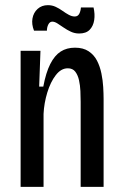

<svg xmlns="http://www.w3.org/2000/svg" viewBox="-20 -725 478 745"><path d="M60 0V-351V-528H137L132 -389H148Q158 -443 175 -476.5Q192 -510 215.5 -525Q239 -540 271 -540Q303 -540 324 -526Q345 -512 356.5 -489.5Q368 -467 373.5 -440Q379 -413 380.5 -387Q382 -361 382 -341V0H293V-330Q293 -349 292 -371.5Q291 -394 286.5 -414Q282 -434 272 -447Q262 -460 243 -460Q217 -460 196.5 -433.5Q176 -407 163.5 -366Q151 -325 149 -283V0ZM287 -595Q270 -595 255 -602Q240 -609 227 -618Q214 -627 203 -634Q192 -641 183 -641Q173 -641 167.5 -630Q162 -619 162 -606H112Q102 -631 106 -653.5Q110 -676 126 -690.5Q142 -705 166 -705Q182 -705 196 -698.5Q210 -692 222.5 -683Q235 -674 247 -667.5Q259 -661 270 -661Q282 -661 287.5 -671.5Q293 -682 294 -696H343Q349 -670 345.5 -647Q342 -624 328 -609.5Q314 -595 287 -595Z"/></svg>

Font: Bricolage Grotesque Condensed
Style: Regular
Weight: 400
Width: 3
Designer: Mathieu Triay
Foundry: Atelier Triay
Version: Version 1.000;gftools[0.9.30]